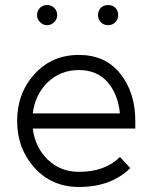

<svg xmlns="http://www.w3.org/2000/svg" viewBox="-20 -730 594 762"><path d="M517 -220V-250Q517 -363 457 -438Q398 -512 293 -512Q186 -512 117 -436Q48 -360 48 -250Q48 -141 117 -64Q186 12 293 12Q358 12 409 -7Q460 -26 497 -63L456 -107Q427 -78 386.5 -63Q346 -48 293 -48Q220 -48 169 -97Q119 -146 110 -220ZM293 -452Q365 -452 407 -404Q448 -357 456 -280H110Q119 -354 169 -403Q220 -452 293 -452ZM167 -710Q150 -710 139 -699Q127 -687 127 -670Q127 -654 139 -642Q151 -630 167 -630Q183 -630 195 -642Q207 -654 207 -670Q207 -687 195 -699Q184 -710 167 -710ZM409 -710Q391 -710 380 -699Q369 -688 369 -670Q369 -653 380 -642Q392 -630 409 -630Q426 -630 438 -642Q449 -653 449 -670Q449 -688 438 -699Q427 -710 409 -710Z"/></svg>

Font: Unageo Variable
Style: Regular
Weight: 300
Designer: Richard Sepsi
Foundry: Richard Sepsi
Version: Version 2.200